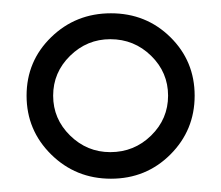

<svg xmlns="http://www.w3.org/2000/svg" viewBox="-20 -667 333 289"><path d="M273 -523Q273 -471 236.5 -434.5Q200 -398 147 -398Q94 -398 57 -434.5Q20 -471 20 -523Q20 -575 57 -611Q94 -647 147 -647Q200 -647 236.5 -611Q273 -575 273 -523ZM60 -523Q60 -488 85.5 -463Q111 -438 146 -438Q182 -438 207.5 -463Q233 -488 233 -523Q233 -558 207.5 -583Q182 -608 146 -608Q111 -608 85.5 -583Q60 -558 60 -523Z"/></svg>

Font: Alegreya Sans
Style: Regular
Weight: 400
Designer: Juan Pablo del Peral
Foundry: Huerta Tipografica
Version: Version 2.008; ttfautohint (v1.6)